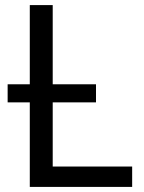

<svg xmlns="http://www.w3.org/2000/svg" viewBox="-20 -734 564 754"><path d="M97 0V-332H10V-403H97V-714H187V-403H357V-332H187V-80H499V0Z"/></svg>

Font: Noto Sans Living
Style: Regular
Weight: 400
Designer: Monotype Design Team
Foundry: Monotype Imaging Inc.
Version: Version 2.013; ttfautohint (v1.8.4.7-5d5b)